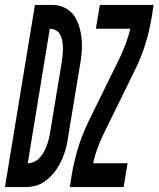

<svg xmlns="http://www.w3.org/2000/svg" viewBox="-65 -755 640 775"><path d="M-45 0 76 -735H152Q178 -734 200.5 -721.5Q223 -709 236 -689Q249 -669 256 -643.5Q263 -618 265 -592.5Q267 -567 264.5 -540.5Q262 -514 257 -487L210 -203Q208 -186 204 -168.5Q200 -151 194 -134Q188 -117 180 -100.5Q172 -84 161 -68.5Q150 -53 136.5 -40Q123 -27 107.5 -17.5Q92 -8 74.5 -4Q57 0 40 0ZM47 -96Q60 -96 73 -102Q86 -108 95.5 -118.5Q105 -129 112 -141.5Q119 -154 123.5 -166.5Q128 -179 131.5 -192.5Q135 -206 137 -219L184 -503Q186 -517 187.5 -531Q189 -545 189 -559Q189 -573 187 -586.5Q185 -600 179.5 -612Q174 -624 162.5 -631.5Q151 -639 137 -639H136ZM217 0 224 -46Q233 -101 249.5 -155.5Q266 -210 291 -262L420 -525Q433 -552 443.5 -581Q454 -610 461 -639H322L338 -735H555L548 -689Q539 -634 522.5 -579.5Q506 -525 480 -473L351 -210Q338 -183 327.5 -154Q317 -125 311 -96H450L434 0Z"/></svg>

Font: Iosevka Curly
Style: Bold Italic
Weight: 700
Italic angle: -9°
Monospace: yes
Designer: Belleve Invis
Foundry: Belleve Invis
Version: Version 22.1.2; ttfautohint (v1.8.4)